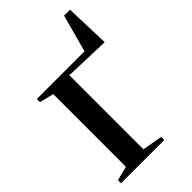

<svg xmlns="http://www.w3.org/2000/svg" viewBox="-207 -740 810 810"><g transform="rotate(-45 198.0 -335.0)"><path d="M12.5 0V-18.5L76 -34.5V-468L12.5 -484V-502.5H297L342.5 -670H378L384.5 -469.5L180.5 -476.5V-34.5L270.5 -18.5V0Z"/></g></svg>

Font: Merriweather 144pt Medium
Style: Regular
Weight: 500
Version: Version 2.100